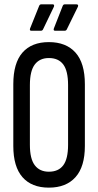

<svg xmlns="http://www.w3.org/2000/svg" viewBox="-20 -854 449 880"><path d="M204 6Q125 6 83 -42Q41 -90 41 -185V-468Q41 -565 83 -613Q125 -661 204 -661Q283 -661 326 -613Q369 -565 369 -468V-185Q369 -90 326 -42Q283 6 204 6ZM204 -67Q248 -67 270 -96.5Q292 -126 292 -190V-464Q292 -529 270 -558.5Q248 -588 204 -588Q162 -588 139.5 -558.5Q117 -529 117 -464V-190Q117 -126 139.5 -96.5Q162 -67 204 -67ZM233 -713Q223 -713 227 -724L267 -826Q270 -834 276 -834H331Q336 -834 337.5 -831Q339 -828 337 -823L287 -721Q284 -713 276 -713ZM124 -713Q114 -713 118 -724L159 -826Q162 -834 168 -834H223Q226 -834 227.5 -831Q229 -828 227 -823L178 -721Q175 -713 167 -713Z"/></svg>

Font: Sofia Sans Extra Condensed Medium
Style: Regular
Weight: 500
Version: Version 4.100